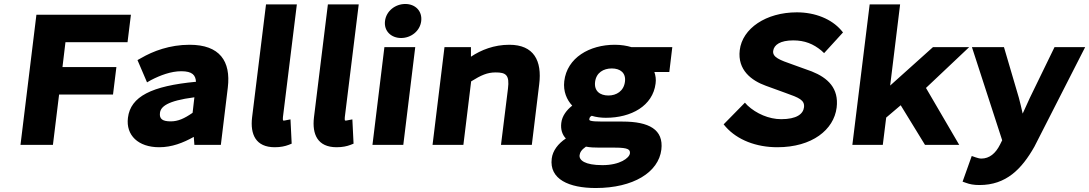

<svg xmlns="http://www.w3.org/2000/svg" viewBox="-20 -728 5474 965"><path d="M246 0 277 -253H548L565 -391H294L309 -516H621L638 -654H163L83 0Z M780 12C844 12 900 -10 954 -40L957 0H1090L1125 -288C1141 -421 1084 -503 933 -503C833 -503 749 -471 689 -436L671 -426L719 -314L738 -325C786 -350 840 -370 891 -370C947 -370 963 -350 965 -317C742 -296 636 -243 623 -136C612 -48 675 12 780 12ZM957 -239 948 -161C906 -132 875 -118 838 -118C797 -118 780 -130 784 -161C788 -191 818 -221 957 -239Z M1361 12C1390 12 1413 7 1431 0L1446 -6L1440 -128L1419 -124C1411 -122 1410 -122 1405 -122C1405 -122 1400 -119 1402 -139L1472 -706H1317L1247 -138C1237 -53 1265 12 1361 12Z M1672 12C1701 12 1724 7 1742 0L1757 -6L1751 -128L1730 -124C1722 -122 1721 -122 1716 -122C1716 -122 1711 -119 1713 -139L1783 -706H1628L1558 -138C1548 -53 1576 12 1672 12Z M2097 -622C2103 -673 2067 -708 2017 -708C1967 -708 1921 -673 1915 -622C1909 -572 1946 -537 1996 -537C2046 -537 2091 -572 2097 -622ZM2007 0 2067 -491H1912L1852 0Z M2309 0 2348 -319C2398 -350 2429 -364 2471 -364C2522 -364 2542 -352 2533 -282L2498 0H2653L2690 -304C2705 -423 2663 -503 2540 -503C2463 -503 2398 -477 2347 -443V-491H2214L2154 0Z M2925 9C2945 13 2968 14 2995 14H3072C3138 14 3148 24 3146 43C3143 66 3096 102 3008 102C2919 102 2890 77 2893 52C2895 38 2902 25 2925 9ZM2974 217C3163 217 3290 138 3304 24C3316 -77 3242 -117 3109 -117H3009C2942 -117 2941 -123 2942 -129C2943 -137 2945 -141 2954 -146C2976 -139 3002 -136 3025 -136C3153 -136 3261 -196 3275 -308C3278 -329 3275 -348 3269 -366H3344L3359 -491H3154C3131 -498 3102 -503 3070 -503C2943 -503 2830 -438 2816 -320C2810 -268 2829 -226 2856 -197C2829 -176 2805 -146 2801 -110C2797 -77 2806 -51 2824 -32C2785 -6 2758 29 2753 69C2740 173 2840 217 2974 217ZM2971 -317C2977 -363 3013 -384 3055 -384C3097 -384 3127 -362 3121 -317C3115 -270 3078 -248 3038 -248C2996 -248 2965 -270 2971 -317Z M3628 -90C3686 -25 3780 12 3887 12C4062 12 4171 -76 4185 -187C4197 -285 4140 -337 4060 -369L3963 -404C3900 -426 3862 -440 3866 -472C3870 -503 3902 -525 3967 -525C4025 -525 4068 -507 4108 -474L4122 -461L4217 -565L4207 -577C4159 -632 4078 -666 3985 -666C3830 -666 3711 -585 3698 -476C3686 -376 3757 -323 3829 -297L3928 -261C3996 -237 4025 -225 4021 -189C4017 -155 3984 -129 3906 -129C3845 -129 3781 -157 3737 -198L3724 -212L3617 -103Z M4417 0 4434 -137 4507 -199 4629 0H4801L4634 -286L4851 -491H4669L4454 -298L4504 -706H4351L4264 0Z M4864 56 4818 185 4835 191C4854 198 4874 202 4903 202C5037 202 5115 122 5179 9L5434 -491H5280L5156 -236C5145 -210 5132 -185 5120 -157C5114 -183 5108 -211 5101 -236L5026 -491H4865L5017 -23L5006 -1C4984 43 4953 69 4912 69C4904 69 4892 66 4884 63Z"/></svg>

Font: Falling Sky
Style: ExBdObl
Weight: 400
Designer: Paul D. Hunt
Foundry: Adobe Systems Incorporated
Version: Version 1.02